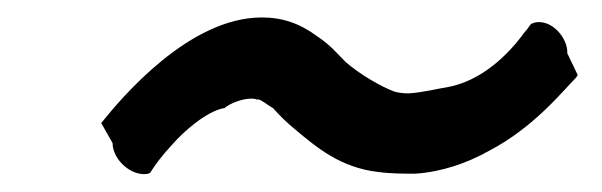

<svg xmlns="http://www.w3.org/2000/svg" viewBox="-20 -451 690 220"><path d="M96 -310 109 -287C109 -268 131 -248 150 -252L152 -253C159 -264 166 -273 177 -285C190 -300 216 -323 236 -327H237C244 -333 258 -338 268 -338C270 -338 272 -338 274 -337H276C279 -337 286 -331 293 -327C300 -319 308 -311 319 -302C343 -282 370 -259 413 -254C427 -252 442 -252 456 -252C486 -254 515 -264 540 -278C592 -305 625 -347 640 -362L642 -365L630 -390C631 -407 612 -430 592 -425L590 -424H589C586 -421 585 -418 581 -414C563 -389 532 -358 492 -351C484 -350 465 -345 448 -344C441 -344 436 -345 432 -346C416 -352 392 -366 376 -380C365 -391 359 -399 344 -409C324 -424 304 -431 280 -431C197 -431 120 -340 96 -310Z"/></svg>

Font: Hussar Pisanka
Style: SbdKur
Weight: 600
Designer: Robert Jablonski
Foundry: Cannot Into Space Fonts
Version: Version 1.070